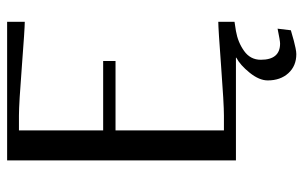

<svg xmlns="http://www.w3.org/2000/svg" viewBox="-174 -498 840 531"><g transform="rotate(-90 245.5 -233.0)"><path d="M66.9 -632.8H450.2V-584Q431.6 -584 327.4 -592Q223.1 -600.1 190.9 -600.1H149.9V-367.2H341.8V-333H149.9V-33.2H190.9Q223.1 -33.2 327.4 -41Q431.6 -48.8 450.2 -48.8V-3.9L424.8 0Q393.6 5.4 369.4 22.7Q345.2 40 345.2 68.8Q345.2 122.1 390.1 122.1Q397.9 122.1 431.2 115.2L426.8 151.9Q425.3 152.3 415.8 155Q406.2 157.7 397.5 160.2Q388.7 162.6 377.9 164.8Q367.2 167 360.8 167Q328.1 167 308.1 145Q288.1 123 288.1 87.9Q288.1 64.5 309.3 38.1Q330.6 11.7 351.1 1V0H66.9Z"/></g></svg>

Font: Resagokr
Style: Regular
Weight: 500
Designer: gluk
Foundry: gluk
Version: Version 0.95